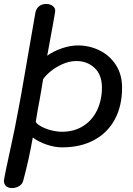

<svg xmlns="http://www.w3.org/2000/svg" viewBox="-60 -746 674 972"><path d="M558 -302Q558 -210 521.5 -142Q485 -74 416.5 -37Q348 0 254 0Q216 0 174.5 -14.5Q133 -29 106 -50Q87 60 58 167Q54 185 38 195.5Q22 206 0 206Q-19 206 -30 195.5Q-41 185 -40 167Q-37 143 1 -31Q11 -73 39 -223L48 -272L119 -681Q123 -702 137.5 -714Q152 -726 173 -726Q195 -726 208.5 -714.5Q222 -703 219 -685Q214 -653 179 -464Q211 -487 253.5 -501.5Q296 -516 335 -516Q392 -516 443.5 -491Q495 -466 526.5 -417.5Q558 -369 558 -302ZM456 -302Q456 -368 418.5 -402.5Q381 -437 327 -437Q291 -437 255.5 -421Q220 -405 194 -383Q168 -361 158 -344L151 -301L141 -243L132 -195L121 -130Q124 -120 145.5 -107.5Q167 -95 196.5 -87Q226 -79 254 -79Q316 -79 362 -108.5Q408 -138 432 -189Q456 -240 456 -302Z"/></svg>

Font: Mali Medium
Style: Italic
Weight: 500
Italic angle: -10°
Version: Version 1.000; ttfautohint (v1.6)